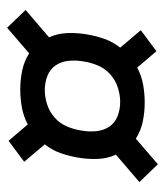

<svg xmlns="http://www.w3.org/2000/svg" viewBox="18 -610 464 540"><g transform="rotate(-90 250.0 -340.0)"><path d="M58 -128 8 -180 85 -246Q74 -270 73 -298Q72 -326 77 -354Q81 -378 89.5 -402Q98 -426 114 -446L65 -504L124 -548L170 -494Q193 -506 218 -510.5Q243 -515 268 -515Q296 -515 322 -509.5Q348 -504 370 -490L442 -552L492 -500L415 -434Q426 -410 427 -382Q428 -354 423 -326Q419 -302 410.5 -278Q402 -254 386 -234L435 -176L376 -132L330 -186Q307 -174 282 -169.5Q257 -165 232 -165Q204 -165 178 -170.5Q152 -176 130 -190ZM233 -234Q253 -234 273.5 -240.5Q294 -247 310.5 -261.5Q327 -276 335.5 -296Q344 -316 347 -336Q351 -357 349 -378Q347 -399 336.5 -415Q326 -431 307 -438.5Q288 -446 267 -446Q247 -446 226.5 -439.5Q206 -433 189.5 -418.5Q173 -404 164.5 -384Q156 -364 153 -344Q149 -323 151 -302Q153 -281 163.5 -265Q174 -249 193 -241.5Q212 -234 233 -234Z"/></g></svg>

Font: Iosevka SS04
Style: Italic
Weight: 400
Italic angle: -9°
Monospace: yes
Designer: Belleve Invis
Foundry: Belleve Invis
Version: Version 19.0.0; ttfautohint (v1.8.4)